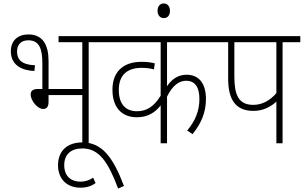

<svg xmlns="http://www.w3.org/2000/svg" viewBox="-20 -832 1764 1115"><path d="M145 -632C85 -632 43 -598 43 -534C43 -463 94 -423 180 -420L183 -453C106 -456 79 -486 79 -532C79 -572 101 -598 145 -598C207 -598 226 -550 226 -465V-315H198C169 -315 158 -302 158 -283C158 -249 197 -199 231 -199C250 -199 262 -211 262 -240V-280H458V0H495V-587H598V-622H320V-587H458V-315H262V-477C262 -571 229 -632 145 -632Z M666 263 700 248C637 83 574 -5 458 -5C370 -5 317 45 317 127C317 209 370 258 447 258C482 258 511 249 535 231L521 200C498 215 474 223 447 223C399 223 353 197 353 127C353 65 392 30 458 30C555 30 608 108 666 263Z M1237 -587V-622H584V-587H913V-276C873 -211 829 -186 776 -186C713 -186 670 -223 670 -310C670 -393 715 -438 803 -438C829 -438 853 -435 874 -429L879 -464C857 -470 832 -473 802 -473C693 -473 633 -413 633 -311C633 -199 696 -151 774 -151C840 -151 882 -180 913 -220V0H950V-271C983 -338 1022 -363 1061 -363C1114 -363 1138 -324 1138 -257C1138 -188 1114 -130 1067 -74L1098 -53C1149 -115 1176 -181 1176 -257C1176 -349 1134 -398 1064 -398C1019 -398 980 -377 950 -331V-587Z M895 -769C895 -742 911 -727 931 -727C952 -727 967 -741 967 -769C967 -795 953 -812 931 -812C910 -812 895 -796 895 -769Z M1621 -587H1724V-622H1223V-587H1305V-376C1305 -256 1346 -188 1452 -188C1510 -188 1555 -214 1585 -242V0H1621ZM1585 -587V-291C1548 -248 1502 -223 1451 -223C1364 -223 1341 -283 1341 -387V-587Z"/></svg>

Font: Noto Sans Devanagari SemiCondensed ExtraLight
Style: Regular
Weight: 200
Width: 4
Designer: Jelle Bosma - Monotype Design Team
Foundry: Monotype Imaging Inc.
Version: Version 2.004